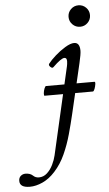

<svg xmlns="http://www.w3.org/2000/svg" viewBox="-210 -637 535 945"><g transform="rotate(-5 58.0 -164.5)"><path d="M214 -493Q192 -493 176.5 -508.5Q161 -524 161 -546Q161 -568 176.5 -583.5Q192 -599 214 -599Q236 -599 251.5 -583.5Q267 -568 267 -546Q267 -524 251.5 -508.5Q236 -493 214 -493ZM-101 270Q-151 270 -151 237Q-151 221 -141 212.5Q-131 204 -118 204Q-95 204 -82 216Q-70 228 -53 228Q-30 228 -12.5 212Q5 196 16.5 172.5Q28 149 33 127L132 -305Q133 -310 134 -316.5Q135 -323 135 -330Q135 -347 123 -347Q107 -347 66 -307Q60 -300 50.5 -309Q41 -318 46 -325Q59 -342 82.5 -363Q106 -384 132.5 -400Q159 -416 177 -416Q205 -416 205 -375Q205 -359 195 -316L137 -68Q126 -21 112 29.5Q98 80 77 126.5Q56 173 24 208Q-5 240 -38 255Q-71 270 -101 270ZM10 -170Q6 -170 7 -182Q8 -194 12.5 -205.5Q17 -217 21 -217H260Q265 -217 263.5 -205.5Q262 -194 257.5 -182Q253 -170 248 -170Z"/></g></svg>

Font: Junicode
Style: Italic
Weight: 400
Italic angle: -11°
Designer: Peter S. Baker
Version: Version 2.100; ttfautohint (v1.8.4)